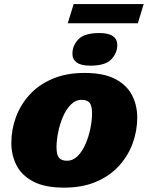

<svg xmlns="http://www.w3.org/2000/svg" viewBox="-20 -888 714 924"><path d="M387 -537Q478.5 -537 534.2 -508Q590 -479 615.2 -430.2Q640.5 -381.5 640.5 -322Q640.5 -259 618.8 -199Q597 -139 553.5 -90.8Q510 -42.5 443.8 -13.8Q377.5 15 288 15Q196.5 15 140.8 -14Q85 -43 59.8 -92Q34.5 -141 34.5 -200Q34.5 -263 56.2 -323Q78 -383 121.5 -431.2Q165 -479.5 231.5 -508.2Q298 -537 387 -537ZM302 -114.5Q331.5 -114.5 354.2 -137.5Q377 -160.5 392.2 -196.2Q407.5 -232 415.2 -271Q423 -310 423 -342Q423 -379 411.2 -393.2Q399.5 -407.5 373 -407.5Q343.5 -407.5 320.8 -384.5Q298 -361.5 282.8 -325.8Q267.5 -290 259.8 -251Q252 -212 252 -180Q252 -143 264 -128.8Q276 -114.5 302 -114.5ZM415 -572Q370.5 -572 349.5 -587Q328.5 -602 328.5 -629Q328.5 -669 357.5 -699Q386.5 -729 458 -729Q502.5 -729 523.5 -714Q544.5 -699 544.5 -672Q544.5 -632.5 515.5 -602.2Q486.5 -572 415 -572ZM306 -776 334.5 -868.5H671.5L643.5 -776Z"/></svg>

Font: Newsreader Caption ExtraBold
Style: Italic
Weight: 800
Italic angle: -17°
Designer: Hugues Gentile
Foundry: Production Type
Version: Version 1.001